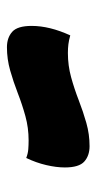

<svg xmlns="http://www.w3.org/2000/svg" viewBox="121 -588 284 567"><g transform="rotate(90 263.5 -305.0)"><path d="M120 -183Q92 -183 74.5 -198.5Q57 -214 57 -256Q57 -309 85 -370Q99 -366 111 -364.5Q123 -363 137 -363Q174 -363 208.5 -372.5Q243 -382 276.5 -395Q310 -408 343.5 -417.5Q377 -427 412 -427Q440 -427 457.5 -411.5Q475 -396 475 -354Q475 -329 468 -299Q461 -269 447 -240Q434 -245 421.5 -246Q409 -247 395 -247Q358 -247 323.5 -237.5Q289 -228 255.5 -215Q222 -202 188.5 -192.5Q155 -183 120 -183Z"/></g></svg>

Font: Lemonada
Style: Regular
Weight: 400
Designer: Mohamed Gaber (Arabic), Eduardo Tunni (Latin)
Foundry: Kief Type Foundry
Version: Version 4.005